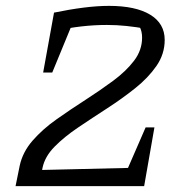

<svg xmlns="http://www.w3.org/2000/svg" viewBox="-20 -634 636 654"><path d="M33 0 47 -69Q57 -116 91 -155Q125 -194 172.5 -227.5Q220 -261 270.5 -293.5Q321 -326 365 -358.5Q409 -391 436.5 -427Q464 -463 464 -506Q464 -548 431 -569L478 -536Q444 -542 411 -545.5Q378 -549 344 -549Q258 -549 169 -529L164 -591Q217 -602 264.5 -608Q312 -614 351 -614Q442 -614 491.5 -584Q541 -554 541 -498Q541 -450 513 -409.5Q485 -369 440.5 -333.5Q396 -298 345 -265Q294 -232 246.5 -200Q199 -168 166 -134.5Q133 -101 125 -63L112 0ZM67 0 78 -54 458 -63 447 0ZM389 0 476 -200H506L471 0ZM127 -387 164 -591H242L158 -387Z"/></svg>

Font: Piazzolla Thin
Style: Italic
Weight: 400
Italic angle: -11.3°
Version: Version 2.005